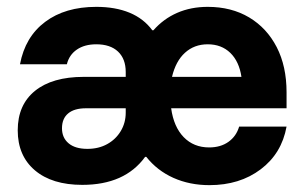

<svg xmlns="http://www.w3.org/2000/svg" viewBox="-20 -530 898 560"><path d="M590.8 10Q533.3 10 485.8 -11.2Q438.3 -32.5 406.7 -72.5H403.3Q344.2 9.2 220 9.2Q131.7 9.2 81.7 -33.3Q31.7 -75.8 31.7 -150Q31.7 -224.2 82.1 -265Q132.5 -305.8 224.2 -305.8H346.7V-320Q346.7 -358.3 324.2 -379.6Q301.7 -400.8 260.8 -400.8Q226.7 -400.8 204.2 -385.4Q181.7 -370 175 -342.5H38.3Q53.3 -422.5 111.7 -466.2Q170 -510 260.8 -510Q316.7 -510 357.9 -492.9Q399.2 -475.8 424.2 -441.7H427.5Q456.7 -475 496.7 -492.5Q536.7 -510 585.8 -510Q655 -510 706.7 -479.2Q758.3 -448.3 787.1 -392.5Q815.8 -336.7 815.8 -260.8V-214.2H479.2Q486.7 -160 515.8 -130Q545 -100 590 -100Q623.3 -100 646.2 -116.2Q669.2 -132.5 677.5 -160.8H815.8Q801.7 -82.5 740.4 -36.2Q679.2 10 590.8 10ZM235 -95.8Q267.5 -95.8 292.5 -109.6Q317.5 -123.3 332.1 -147.5Q346.7 -171.7 346.7 -201.7V-214.2H230.8Q196.7 -214.2 178.8 -199.2Q160.8 -184.2 160.8 -155.8Q160.8 -128.3 180 -112.1Q199.2 -95.8 235 -95.8ZM481.7 -305.8H684.2Q677.5 -350.8 651.7 -375.8Q625.8 -400.8 585.8 -400.8Q546.7 -400.8 519.6 -376.2Q492.5 -351.7 481.7 -305.8Z"/></svg>

Font: Funnel Sans
Style: Bold
Weight: 700
Designer: NORD ID, Kristian Moeller
Foundry: Dicotype
Version: Version 1.000